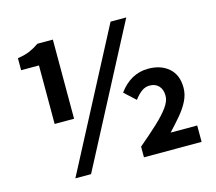

<svg xmlns="http://www.w3.org/2000/svg" viewBox="-108 -888 1163 1036"><g transform="rotate(-15 474.0 -370.0)"><path d="M157.6 -298.6V-625.5H58V-692.6Q101.3 -699.6 126.9 -710.8Q152.5 -721.9 179.9 -740.8H266.1V-298.6ZM189.6 13.8 591.9 -753.8H679.6L277.3 13.8ZM576.5 0V-59.7Q636.7 -110.4 681 -151.6Q725.4 -192.8 750.3 -227Q775.1 -261.2 775.1 -290.4Q775.1 -326.1 756.3 -346.2Q737.5 -366.2 705 -366.2Q681 -366.2 659.9 -350.7Q638.9 -335.1 620.1 -309.2L558.1 -366.1Q589.4 -409.8 630.6 -432.9Q671.9 -456 721.2 -456Q792.5 -456 836.3 -417.6Q880.1 -379.1 880.1 -308Q880.1 -270.6 862.6 -235.2Q845.1 -199.8 815.7 -164.9Q786.2 -129.9 750 -91.6H898.5V0Z"/></g></svg>

Font: Noto Sans HK Thin
Style: Regular
Weight: 100
Designer: Ryoko NISHIZUKA 西塚涼子 (kana, bopomofo & ideographs); Paul D. Hunt (Latin, Greek & Cyrillic); Sandoll Communications 산돌커뮤니
Foundry: Adobe
Version: Version 2.004-H2;hotconv 1.0.118;makeotfexe 2.5.65603